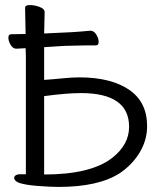

<svg xmlns="http://www.w3.org/2000/svg" viewBox="-20 -725 644 757"><path d="M81 -535 45 -533H44Q31 -533 22 -548Q13 -563 13 -576.5Q13 -590 24 -590L81 -591L79 -688V-695Q79 -705 98 -705Q117 -705 136.5 -697.5Q156 -690 156 -677L154 -593L260 -598Q296 -600 336 -604H337Q350 -604 359.5 -589Q369 -574 369 -560Q369 -546 358 -546H319Q291 -546 271 -545L232 -544L154 -539V-410Q185 -412 225 -416Q265 -420 292 -420Q417 -420 488.5 -371.5Q560 -323 560 -228Q560 -172 530.5 -123.5Q501 -75 452 -42Q368 12 211 12L174 11Q64 6 44 -10Q36 -17 36 -23Q36 -36 56 -38H82V-503ZM299 -358Q243 -358 154 -346V-37Q339 -37 423 -103Q489 -155 489 -225Q489 -358 299 -358Z"/></svg>

Font: QiushuiShotai
Style: Regular
Weight: 600
Designer: Fontworks Inc.
Foundry: Fontworks Inc.
Version: Version 1.250